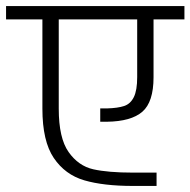

<svg xmlns="http://www.w3.org/2000/svg" viewBox="-30 -654 629 634"><path d="M423 -399V-590H164V-295Q164 -198 196.5 -152Q229 -106 278 -95Q327 -84 409 -84H487V-40H409Q312 -40 248.5 -58.5Q185 -77 147.5 -132.5Q110 -188 110 -295V-590H-10V-634H579V-590H477V-399Q477 -317 440 -285Q403 -253 323 -252H301V-296H323Q359 -297 380 -304Q401 -311 412 -333.5Q423 -356 423 -399Z"/></svg>

Font: Biryani UltraLight
Style: Regular
Weight: 250
Designer: Dan Reynolds and Mathieu Réguer
Foundry: Dan Reynolds and Mathieu Réguer
Version: Version 1.003; ttfautohint (v1.1) -l 5 -r 5 -G 72 -x 0 -D la